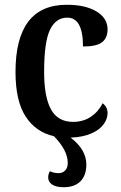

<svg xmlns="http://www.w3.org/2000/svg" viewBox="-20 -567 506 805"><path d="M276 10Q342 60 342 123Q342 168 317.5 193Q293 218 246 218Q216 218 199 207Q182 196 182 177Q182 164 189 151Q207 159 226 159Q242 159 253 148Q264 137 264 116Q264 63 206 4Q130 -13 87.5 -78.5Q45 -144 45 -265Q45 -547 260 -547Q338 -547 384.5 -519Q431 -491 431 -444Q431 -408 408 -390Q385 -372 328 -372Q328 -493 262 -493Q214 -493 189.5 -442Q165 -391 165 -266Q165 -160 194 -108Q223 -56 286 -56Q329 -56 361 -77.5Q393 -99 410 -134Q431 -119 431 -93Q431 -69 414.5 -46Q398 -23 363 -7.5Q328 8 276 10Z"/></svg>

Font: Noto Serif NarrowSemiBold
Style: Regular
Weight: 600
Width: 4
Designer: Monotype Design Team
Foundry: Monotype Imaging Inc.
Version: Version 1.001